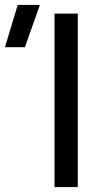

<svg xmlns="http://www.w3.org/2000/svg" viewBox="-126 -755 428 775"><path d="M94 0V-700H188V0ZM-106 -564.5 -54.5 -735H35L-25.5 -564.5Z"/></svg>

Font: Geologica Light
Style: Regular
Weight: 300
Designer: Sindre Bremnes, Frode Helland
Foundry: Monokrom Skriftforlag AS
Version: Version 1.010; ttfautohint (v1.8.4.7-5d5b);gftools[0.9.28]